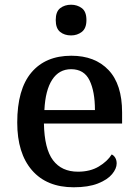

<svg xmlns="http://www.w3.org/2000/svg" viewBox="-20 -783 585 813"><path d="M292 10Q178 10 115.5 -62Q53 -134 53 -264Q53 -405 113 -476Q173 -547 282 -547Q382 -547 439.5 -486.5Q497 -426 497 -307V-260H166Q168 -153 204.5 -104.5Q241 -56 310 -56Q362 -56 398.5 -78Q435 -100 453 -129Q462 -125 468 -115Q474 -105 474 -91Q474 -69 454.5 -45.5Q435 -22 394.5 -6Q354 10 292 10ZM382 -317Q382 -396 359 -443Q336 -490 281 -490Q230 -490 201 -445.5Q172 -401 168 -317ZM281 -633Q253 -633 234.5 -648Q216 -663 216 -698Q216 -734 235 -748.5Q254 -763 281 -763Q307 -763 326.5 -748.5Q346 -734 346 -698Q346 -663 326.5 -648Q307 -633 281 -633Z"/></svg>

Font: Noto Serif Kannada Medium
Style: Regular
Weight: 500
Version: Version 2.003